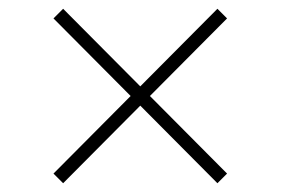

<svg xmlns="http://www.w3.org/2000/svg" viewBox="-20 -524 640 438"><path d="M476 -106 498 -128 322 -305 498 -482 476 -504 300 -327 124 -504 102 -482 278 -305 102 -128 124 -106 300 -283Z"/></svg>

Font: IBM Plex Thai ExtraLight
Style: Regular
Weight: 200
Designer: Mike Abbink, Paul van der Laan, Pieter van Rosmalen, Ben Mitchell, Mark Frömberg
Foundry: Bold Monday
Version: Version 1.0